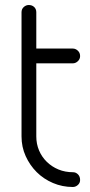

<svg xmlns="http://www.w3.org/2000/svg" viewBox="-20 -747 360 767"><path d="M66 -698Q66 -711 75 -719Q84 -727 95 -727Q108 -727 116.5 -719Q125 -711 125 -698V-553H271Q282 -553 291 -544.5Q300 -536 300 -523Q300 -511 291 -502.5Q282 -494 271 -494H125V-202Q125 -172 136 -146Q147 -120 167 -100.5Q187 -81 213.5 -70Q240 -59 272 -59Q283 -59 291.5 -50.5Q300 -42 300 -28Q300 -16 291 -8Q282 0 271 0Q229 0 191.5 -16Q154 -32 126.5 -59.5Q99 -87 82.5 -123.5Q66 -160 66 -202Z"/></svg>

Font: VDS
Style: Thin
Weight: 100
Width: 0
Designer: artmaker
Foundry: artmaker
Version: Version 1.000 2012 initial release